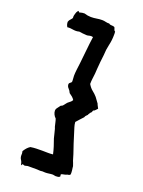

<svg xmlns="http://www.w3.org/2000/svg" viewBox="-172 -822 815 1093"><g transform="rotate(20 236.0 -275.5)"><path d="M79.1 -634.8Q70.3 -647.5 70.3 -665Q75.2 -676.8 76.2 -676.8Q85 -687.5 87.4 -689.9Q89.8 -692.4 90.8 -696.3Q89.8 -706.1 91.3 -710.9Q92.8 -715.8 94.2 -721.7Q95.7 -727.5 97.7 -731.9Q99.6 -736.3 101.6 -738.3Q106.4 -747.1 108.9 -742.2Q111.3 -737.3 114.3 -737.3Q124 -740.2 130.4 -741.2Q136.7 -742.2 144.5 -742.2Q165 -735.4 184.6 -735.4Q202.1 -735.4 218.8 -738.3Q235.4 -741.2 252 -741.2Q262.7 -741.2 273.9 -738.3Q285.2 -735.4 295.9 -736.3Q302.7 -730.5 312.5 -731Q322.3 -731.4 330.1 -727.5Q333 -722.7 335 -714.8Q336.9 -707 342.8 -705.1Q343.8 -700.2 343.8 -694.8Q343.8 -689.5 343.8 -684.6Q343.8 -652.3 336.4 -621.1Q329.1 -589.8 328.1 -557.6Q322.3 -511.7 319.3 -469.7Q318.4 -461.9 318.4 -455.1Q318.4 -448.2 317.4 -440.4Q315.4 -423.8 313.5 -408.2Q311.5 -392.6 311.5 -376Q324.2 -354.5 338.9 -343.3Q353.5 -332 366.2 -317.4L389.6 -285.2Q391.6 -278.3 395.5 -272Q399.4 -265.6 402.3 -258.8Q396.5 -253.9 391.6 -247.6Q386.7 -241.2 378.9 -239.3Q374 -222.7 367.2 -221.7Q366.2 -216.8 363.3 -213.9Q360.4 -210.9 359.4 -206.1Q354.5 -201.2 350.6 -197.3Q346.7 -193.4 344.7 -186.5Q335 -175.8 325.2 -165.5Q315.4 -155.3 305.7 -143.6Q306.6 -128.9 311 -114.7Q315.4 -100.6 320.3 -85Q337.9 -26.4 358.4 32.2Q362.3 43.9 365.7 56.6Q369.1 69.3 374 80.1Q378.9 92.8 379.9 97.2Q380.9 101.6 380.9 107.4Q383.8 124 383.8 136.7Q383.8 147.5 382.3 147.9Q380.9 148.4 375 152.3Q369.1 151.4 362.8 154.8Q356.4 158.2 348.6 159.2Q333 161.1 330.1 166L332 176.8Q328.1 182.6 320.3 183.6Q312.5 184.6 305.7 184.6Q300.8 184.6 296.9 183.1Q293 181.6 289.1 181.6Q278.3 181.6 266.1 183.6Q253.9 185.5 243.2 185.5Q239.3 185.5 235.4 185.1Q231.4 184.6 226.6 184.6Q212.9 186.5 206.5 185.5Q200.2 184.6 193.4 184.6H140.6Q134.8 184.6 129.4 186.5Q124 188.5 118.2 188.5L107.4 184.6Q104.5 185.5 103 189.5Q101.6 193.4 99.6 193.4Q96.7 175.8 89.4 165Q82 154.3 82 139.6Q83 126 81.5 122.6Q80.1 119.1 80.1 115.2Q87.9 102.5 95.7 93.8Q103.5 85 114.3 78.1Q131.8 75.2 149.9 74.7Q168 74.2 185.5 74.2Q202.1 74.2 217.8 74.7Q233.4 75.2 250 73.2Q245.1 50.8 238.3 29.3Q231.4 7.8 223.6 -13.7Q220.7 -24.4 218.3 -35.2Q215.8 -45.9 212.9 -56.6Q211.9 -62.5 210 -67.9Q208 -73.2 206.1 -78.1Q203.1 -88.9 200.7 -101.1Q198.2 -113.3 194.3 -124Q185.5 -131.8 180.2 -143.1Q174.8 -154.3 174.8 -165Q174.8 -174.8 183.1 -184.6Q191.4 -194.3 196.3 -202.1Q205.1 -205.1 208 -208.5Q210.9 -211.9 214.4 -216.3Q217.8 -220.7 221.2 -225.1Q224.6 -229.5 226.6 -231.4Q233.4 -237.3 241.2 -243.2Q249 -249 252 -256.8Q246.1 -266.6 237.8 -273.4Q229.5 -280.3 219.7 -287.1Q213.9 -300.8 204.6 -310.1Q195.3 -319.3 195.3 -334Q197.3 -340.8 204.1 -344.7Q210.9 -348.6 210.9 -356.4Q210.9 -364.3 210 -372.6Q209 -380.9 209 -388.7Q209 -403.3 211.9 -427.7Q214.8 -452.1 216.8 -466.8Q221.7 -508.8 225.6 -549.8Q229.5 -590.8 235.4 -631.8Q229.5 -633.8 224.6 -633.8Q216.8 -633.8 210.4 -631.8Q204.1 -629.9 197.3 -629.9Q191.4 -629.9 185.1 -630.9Q178.7 -631.8 172.9 -631.8Q161.1 -632.8 151.4 -634.8Q140.6 -631.8 131.8 -631.8Q121.1 -631.8 109.9 -633.8Q98.6 -635.7 87.9 -635.7Z"/></g></svg>

Font: Caesar Dressing
Style: Regular
Weight: 400
Designer: Dathan Boardman
Foundry: Open Window
Version: Version 1.000